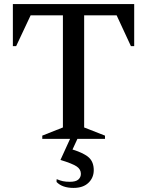

<svg xmlns="http://www.w3.org/2000/svg" viewBox="-20 -680 720 940"><path d="M187 0V-16L288 -56V-605H130L59 -454H43V-660H637V-454H621L551 -605H392V-56L494 -16V0H359L335 52Q393 70 416 92Q439 114 439 153Q439 190 413 215Q387 240 340 240Q285 240 257 211V198H260Q274 204 288 207Q302 210 322 210Q351 210 363.5 199Q376 188 376 171Q376 149 355.5 135Q335 121 276 103L323 0Z"/></svg>

Font: Spectral Medium
Style: Regular
Weight: 500
Designer: Jean-Baptiste Levee
Foundry: Production Type
Version: Version 2.001